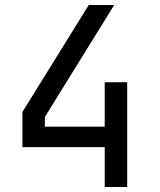

<svg xmlns="http://www.w3.org/2000/svg" viewBox="-20 -750 640 770"><path d="M400 0V-160H70V-301L336 -730H438L160 -281V-242H400V-420H490V0Z"/></svg>

Font: JetBrainsMono Nerd Font Mono
Style: Regular
Weight: 400
Monospace: yes
Designer: Philipp Nurullin, Konstantin Bulenkov
Foundry: JetBrains
Version: Version 2.304; ttfautohint (v1.8.4.7-5d5b);Nerd Fonts 2.3.0